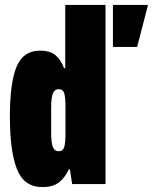

<svg xmlns="http://www.w3.org/2000/svg" viewBox="-20 -745 619 777"><path d="M151 12Q77 12 48.5 -60.5Q20 -133 20 -272Q20 -410 47 -475Q74 -540 142 -540Q185 -540 207 -519.5Q229 -499 239 -469H244V-725H407V0H272L263 -59H258Q245 -29 220.5 -8.5Q196 12 151 12ZM437 -555V-725H579L535 -555ZM217 -133Q235 -133 240 -150Q245 -167 245 -208V-309Q245 -350 240 -367Q235 -384 217 -384Q201 -384 194 -367Q187 -350 187 -309V-208Q187 -167 194 -150Q201 -133 217 -133Z"/></svg>

Font: Archivo ExtraCondensed Black
Style: Regular
Weight: 900
Width: 2
Designer: Hector Gatti
Foundry: Omnibus-Type
Version: Version 2.001; ttfautohint (v1.8.3)